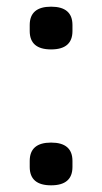

<svg xmlns="http://www.w3.org/2000/svg" viewBox="-20 -543 306 575"><path d="M133 12Q69 12 69 -43V-61Q69 -116 133 -116Q197 -116 197 -61V-43Q197 12 133 12ZM133 -395Q69 -395 69 -450V-468Q69 -523 133 -523Q197 -523 197 -468V-450Q197 -395 133 -395Z"/></svg>

Font: IBM Plex Sans Condensed Text
Style: Regular
Weight: 450
Width: 3
Designer: Mike Abbink, Paul van der Laan, Pieter van Rosmalen
Foundry: Bold Monday
Version: Version 1.1